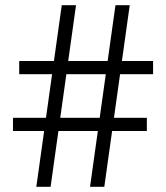

<svg xmlns="http://www.w3.org/2000/svg" viewBox="-20 -720 640 740"><path d="M120 0H175L273 -700H218ZM327 0H382L480 -700H425ZM30 -215H546V-266H30ZM54 -434H570V-485H54Z"/></svg>

Font: CommitMonoV142 ExtLt
Style: Regular
Weight: 200
Monospace: yes
Designer: Eigil Nikolajsen
Foundry: Eigil Nikolajsen
Version: Version 1.142